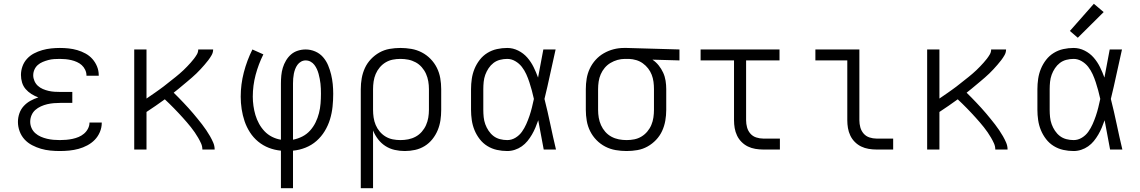

<svg xmlns="http://www.w3.org/2000/svg" viewBox="-20 -792 6040 1017"><path d="M297 8Q272 8 246.5 5.5Q221 3 197 -4Q173 -11 150 -23Q127 -35 110 -53.5Q93 -72 84 -96.5Q75 -121 75 -146Q75 -169 82.5 -191Q90 -213 105.5 -230Q121 -247 141 -258Q161 -269 183 -276Q164 -283 146.5 -294Q129 -305 116 -320Q103 -335 97 -354.5Q91 -374 91 -395Q91 -418 99 -440.5Q107 -463 123 -480.5Q139 -498 160 -509Q181 -520 204 -526.5Q227 -533 250.5 -535.5Q274 -538 297 -538Q321 -538 344 -535.5Q367 -533 389.5 -526.5Q412 -520 433 -508.5Q454 -497 469.5 -479.5Q485 -462 494 -440Q503 -418 503 -394Q503 -393 503 -392.5Q503 -392 503 -391H438Q438 -391 438 -391.5Q438 -392 438 -393Q438 -408 431 -422.5Q424 -437 413 -447Q402 -457 387.5 -463.5Q373 -470 358 -473.5Q343 -477 328 -478.5Q313 -480 297 -480Q282 -480 266.5 -479Q251 -478 236 -474Q221 -470 206.5 -464Q192 -458 180.5 -448Q169 -438 162.5 -423.5Q156 -409 156 -393Q156 -378 162.5 -363Q169 -348 180.5 -337.5Q192 -327 207 -320.5Q222 -314 237.5 -310.5Q253 -307 268.5 -306Q284 -305 300 -305H363V-247H300Q282 -247 264.5 -245.5Q247 -244 230 -240Q213 -236 196.5 -228.5Q180 -221 167 -209.5Q154 -198 147 -181.5Q140 -165 140 -147Q140 -130 147 -114Q154 -98 167 -86.5Q180 -75 196 -68Q212 -61 229 -57Q246 -53 263 -51.5Q280 -50 297 -50Q314 -50 331 -51.5Q348 -53 364.5 -56.5Q381 -60 396.5 -66.5Q412 -73 425 -84Q438 -95 446 -110.5Q454 -126 454 -142Q454 -142 454 -142.5Q454 -143 454 -143H519Q519 -142 519 -142Q519 -142 519 -141Q519 -116 509 -92.5Q499 -69 482 -51.5Q465 -34 442.5 -22Q420 -10 396 -3.5Q372 3 347 5.5Q322 8 297 8Z M691 0V-530H756V-270Q767 -278 778.5 -285.5Q790 -293 801 -301Q812 -309 823.5 -317Q835 -325 846 -333.5Q857 -342 867.5 -350.5Q878 -359 889 -367.5Q900 -376 910.5 -384.5Q921 -393 931.5 -402Q942 -411 952 -420.5Q962 -430 971.5 -440Q981 -450 990 -460Q999 -470 1007.5 -481Q1016 -492 1023 -504Q1030 -516 1030 -530H1109Q1109 -514 1101 -500Q1093 -486 1083.5 -473.5Q1074 -461 1063.5 -449Q1053 -437 1042.5 -425.5Q1032 -414 1020.5 -403Q1009 -392 997 -381.5Q985 -371 973 -361Q961 -351 949 -341Q937 -331 925 -321Q913 -311 900 -301Q913 -288 926.5 -274.5Q940 -261 952.5 -247.5Q965 -234 978 -220Q991 -206 1003 -191.5Q1015 -177 1027 -162.5Q1039 -148 1050.5 -133Q1062 -118 1072.5 -102.5Q1083 -87 1092.5 -70.5Q1102 -54 1109.5 -36.5Q1117 -19 1117 0H1052Q1052 -17 1045 -32.5Q1038 -48 1029.5 -62.5Q1021 -77 1011.5 -91Q1002 -105 991.5 -118Q981 -131 970 -144Q959 -157 947.5 -169.5Q936 -182 924.5 -194.5Q913 -207 901 -219Q889 -231 877 -243Q865 -255 853 -266Q829 -249 805 -232Q781 -215 756 -199V0Z M1468 205V6Q1435 3 1404 -9Q1373 -21 1347.5 -42Q1322 -63 1304 -91Q1286 -119 1275.5 -150Q1265 -181 1260 -214Q1255 -247 1255 -280Q1255 -345 1271.5 -408.5Q1288 -472 1317 -530L1375 -504Q1349 -452 1334 -395.5Q1319 -339 1319 -280Q1319 -256 1322.5 -231Q1326 -206 1333 -182.5Q1340 -159 1352 -137Q1364 -115 1381 -97Q1398 -79 1420.5 -67.5Q1443 -56 1468 -52V-350Q1468 -371 1470 -392Q1472 -413 1478 -433Q1484 -453 1495 -471.5Q1506 -490 1521.5 -503.5Q1537 -517 1557.5 -523.5Q1578 -530 1599 -530Q1625 -530 1649.5 -519.5Q1674 -509 1691 -489.5Q1708 -470 1718 -446Q1728 -422 1734 -397Q1740 -372 1742.5 -346.5Q1745 -321 1745 -295Q1745 -261 1741.5 -227Q1738 -193 1728 -160Q1718 -127 1700 -97.5Q1682 -68 1656.5 -45.5Q1631 -23 1598.5 -10Q1566 3 1532 6V205ZM1532 -52Q1558 -57 1581.5 -69Q1605 -81 1622.5 -100.5Q1640 -120 1651.5 -143.5Q1663 -167 1669.5 -192.5Q1676 -218 1678 -244Q1680 -270 1680 -296Q1680 -309 1679.5 -322.5Q1679 -336 1677.5 -349Q1676 -362 1673.5 -375Q1671 -388 1667.5 -401Q1664 -414 1658.5 -426Q1653 -438 1645 -448.5Q1637 -459 1625 -465.5Q1613 -472 1599 -472Q1586 -472 1574.5 -465.5Q1563 -459 1555.5 -448.5Q1548 -438 1543.5 -426Q1539 -414 1536.5 -401.5Q1534 -389 1533 -376Q1532 -363 1532 -350Z M1891 205V-320Q1891 -349 1896 -377.5Q1901 -406 1913 -432Q1925 -458 1945 -479Q1965 -500 1990 -514Q2015 -528 2043.5 -533Q2072 -538 2101 -538Q2130 -538 2159 -533Q2188 -528 2214 -514.5Q2240 -501 2260.5 -480Q2281 -459 2294 -433Q2307 -407 2312 -378Q2317 -349 2317 -320V-210Q2317 -182 2313 -155Q2309 -128 2298.5 -102.5Q2288 -77 2270.5 -55Q2253 -33 2229.5 -18.5Q2206 -4 2179 2Q2152 8 2124 8Q2097 8 2070.5 2Q2044 -4 2021.5 -18.5Q1999 -33 1982.5 -54.5Q1966 -76 1956 -101V205ZM2101 -50Q2122 -50 2142.5 -54Q2163 -58 2181.5 -68Q2200 -78 2214 -94Q2228 -110 2236.5 -129Q2245 -148 2248.5 -168.5Q2252 -189 2252 -210V-320Q2252 -341 2248.5 -361.5Q2245 -382 2236.5 -401Q2228 -420 2214 -436Q2200 -452 2181.5 -462Q2163 -472 2142.5 -476Q2122 -480 2101 -480Q2080 -480 2060 -476Q2040 -472 2022.5 -461.5Q2005 -451 1991.5 -435Q1978 -419 1970 -400Q1962 -381 1959 -360.5Q1956 -340 1956 -320V-210Q1956 -190 1959 -169.5Q1962 -149 1970 -130Q1978 -111 1991.5 -95Q2005 -79 2022.5 -68.5Q2040 -58 2060 -54Q2080 -50 2101 -50Z M2667 8Q2639 8 2612 2Q2585 -4 2561.5 -18.5Q2538 -33 2521 -55Q2504 -77 2493.5 -102.5Q2483 -128 2479 -155.5Q2475 -183 2475 -210V-320Q2475 -347 2479 -374.5Q2483 -402 2493.5 -427.5Q2504 -453 2521 -475Q2538 -497 2561.5 -511.5Q2585 -526 2612 -532Q2639 -538 2667 -538Q2697 -538 2725 -524Q2753 -510 2773 -487Q2793 -464 2806.5 -436.5Q2820 -409 2830 -381Q2837 -418 2844 -455.5Q2851 -493 2858 -530H2923Q2908 -465 2894 -399Q2880 -333 2864 -268Q2881 -201 2895 -134Q2909 -67 2925 0H2860Q2853 -39 2845.5 -77.5Q2838 -116 2831 -155Q2824 -135 2816 -116Q2808 -97 2797.5 -79Q2787 -61 2774 -45Q2761 -29 2744 -17Q2727 -5 2707 1.5Q2687 8 2667 8ZM2667 -50Q2690 -50 2710.5 -62.5Q2731 -75 2744.5 -94Q2758 -113 2767.5 -134.5Q2777 -156 2784.5 -178Q2792 -200 2797.5 -222.5Q2803 -245 2808 -268Q2803 -291 2797 -313Q2791 -335 2784 -356.5Q2777 -378 2767.5 -399Q2758 -420 2744 -438Q2730 -456 2709.5 -468Q2689 -480 2667 -480Q2647 -480 2628 -475Q2609 -470 2594 -458.5Q2579 -447 2568 -430.5Q2557 -414 2550.5 -396Q2544 -378 2542 -358.5Q2540 -339 2540 -320V-210Q2540 -191 2542 -171.5Q2544 -152 2550.5 -134Q2557 -116 2568 -99.5Q2579 -83 2594 -71.5Q2609 -60 2628 -55Q2647 -50 2667 -50Z M3299 8Q3270 8 3241 3Q3212 -2 3186 -15.5Q3160 -29 3139.5 -50Q3119 -71 3106 -97Q3093 -123 3088 -152Q3083 -181 3083 -210V-320Q3083 -348 3087.5 -375.5Q3092 -403 3104 -428.5Q3116 -454 3135 -475Q3154 -496 3178.5 -510Q3203 -524 3230 -531Q3257 -538 3285 -538Q3289 -538 3292.5 -538Q3296 -538 3300 -538L3579 -530V-472L3436 -476Q3455 -463 3469 -445.5Q3483 -428 3492.5 -407.5Q3502 -387 3505.5 -364.5Q3509 -342 3509 -320V-210Q3509 -181 3504 -152.5Q3499 -124 3487 -98Q3475 -72 3455 -51Q3435 -30 3410 -16Q3385 -2 3356.5 3Q3328 8 3299 8ZM3299 -50Q3320 -50 3340 -54Q3360 -58 3377.5 -68.5Q3395 -79 3408.5 -95Q3422 -111 3430 -130Q3438 -149 3441 -169.5Q3444 -190 3444 -210V-320Q3444 -339 3441.5 -358.5Q3439 -378 3432 -396Q3425 -414 3413 -429.5Q3401 -445 3385 -456.5Q3369 -468 3350.5 -473.5Q3332 -479 3312 -480H3300Q3297 -480 3294.5 -480Q3292 -480 3290 -480Q3270 -480 3250.5 -474.5Q3231 -469 3213.5 -458.5Q3196 -448 3183 -432.5Q3170 -417 3162 -398.5Q3154 -380 3151 -360Q3148 -340 3148 -320V-210Q3148 -189 3151.5 -168.5Q3155 -148 3163.5 -129Q3172 -110 3186 -94Q3200 -78 3218.5 -68Q3237 -58 3257.5 -54Q3278 -50 3299 -50Z M4022 0Q4002 0 3981 -3.5Q3960 -7 3941.5 -16Q3923 -25 3908 -40Q3893 -55 3884 -74Q3875 -93 3871.5 -113.5Q3868 -134 3868 -155V-472H3691V-530H4109V-472H3932V-155Q3932 -136 3937 -117.5Q3942 -99 3954.5 -84.5Q3967 -70 3985.5 -64Q4004 -58 4022 -58H4111V0Z M4622 0Q4602 0 4581 -3.5Q4560 -7 4541.5 -16Q4523 -25 4508 -40Q4493 -55 4484 -74Q4475 -93 4471.5 -113.5Q4468 -134 4468 -155V-472H4299V-530H4532V-155Q4532 -136 4537 -117.5Q4542 -99 4554.5 -84.5Q4567 -70 4585.5 -64Q4604 -58 4622 -58H4711V0Z M4891 0V-530H4956V-270Q4967 -278 4978.5 -285.5Q4990 -293 5001 -301Q5012 -309 5023.5 -317Q5035 -325 5046 -333.5Q5057 -342 5067.5 -350.5Q5078 -359 5089 -367.5Q5100 -376 5110.5 -384.5Q5121 -393 5131.5 -402Q5142 -411 5152 -420.5Q5162 -430 5171.5 -440Q5181 -450 5190 -460Q5199 -470 5207.5 -481Q5216 -492 5223 -504Q5230 -516 5230 -530H5309Q5309 -514 5301 -500Q5293 -486 5283.5 -473.5Q5274 -461 5263.5 -449Q5253 -437 5242.5 -425.5Q5232 -414 5220.5 -403Q5209 -392 5197 -381.5Q5185 -371 5173 -361Q5161 -351 5149 -341Q5137 -331 5125 -321Q5113 -311 5100 -301Q5113 -288 5126.5 -274.5Q5140 -261 5152.5 -247.5Q5165 -234 5178 -220Q5191 -206 5203 -191.5Q5215 -177 5227 -162.5Q5239 -148 5250.5 -133Q5262 -118 5272.5 -102.5Q5283 -87 5292.5 -70.5Q5302 -54 5309.5 -36.5Q5317 -19 5317 0H5252Q5252 -17 5245 -32.5Q5238 -48 5229.5 -62.5Q5221 -77 5211.5 -91Q5202 -105 5191.5 -118Q5181 -131 5170 -144Q5159 -157 5147.5 -169.5Q5136 -182 5124.5 -194.5Q5113 -207 5101 -219Q5089 -231 5077 -243Q5065 -255 5053 -266Q5029 -249 5005 -232Q4981 -215 4956 -199V0Z M5667 8Q5639 8 5612 2Q5585 -4 5561.5 -18.5Q5538 -33 5521 -55Q5504 -77 5493.5 -102.5Q5483 -128 5479 -155.5Q5475 -183 5475 -210V-320Q5475 -347 5479 -374.5Q5483 -402 5493.5 -427.5Q5504 -453 5521 -475Q5538 -497 5561.5 -511.5Q5585 -526 5612 -532Q5639 -538 5667 -538Q5697 -538 5725 -524Q5753 -510 5773 -487Q5793 -464 5806.5 -436.5Q5820 -409 5830 -381Q5837 -418 5844 -455.5Q5851 -493 5858 -530H5923Q5908 -465 5894 -399Q5880 -333 5864 -268Q5881 -201 5895 -134Q5909 -67 5925 0H5860Q5853 -39 5845.5 -77.5Q5838 -116 5831 -155Q5824 -135 5816 -116Q5808 -97 5797.5 -79Q5787 -61 5774 -45Q5761 -29 5744 -17Q5727 -5 5707 1.5Q5687 8 5667 8ZM5667 -50Q5690 -50 5710.5 -62.5Q5731 -75 5744.5 -94Q5758 -113 5767.5 -134.5Q5777 -156 5784.5 -178Q5792 -200 5797.5 -222.5Q5803 -245 5808 -268Q5803 -291 5797 -313Q5791 -335 5784 -356.5Q5777 -378 5767.5 -399Q5758 -420 5744 -438Q5730 -456 5709.5 -468Q5689 -480 5667 -480Q5647 -480 5628 -475Q5609 -470 5594 -458.5Q5579 -447 5568 -430.5Q5557 -414 5550.5 -396Q5544 -378 5542 -358.5Q5540 -339 5540 -320V-210Q5540 -191 5542 -171.5Q5544 -152 5550.5 -134Q5557 -116 5568 -99.5Q5579 -83 5594 -71.5Q5609 -60 5628 -55Q5647 -50 5667 -50ZM5689 -592 5647 -628 5774 -772 5826 -728Z"/></svg>

Font: Iosevka Curly Light Extended
Style: Regular
Weight: 300
Width: 7
Monospace: yes
Designer: Belleve Invis
Foundry: Belleve Invis
Version: Version 11.1.0; ttfautohint (v1.8.3)